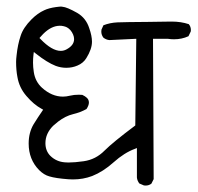

<svg xmlns="http://www.w3.org/2000/svg" viewBox="-20 -623 599 582"><path d="M420.9 -60.5Q431.6 -60.5 439 -66.4L445.8 -80.1L443.8 -505.4H488.8Q498.5 -503.9 507.3 -503.9Q531.2 -503.9 551.3 -513.2L558.1 -527.3Q558.6 -529.8 558.6 -531.7Q558.6 -542.5 552.2 -549.8Q528.3 -557.6 501 -557.6Q499 -557.6 482.9 -557.4Q466.8 -557.1 427.2 -556.6Q361.3 -556.2 336.4 -555.2Q313.5 -554.2 293.5 -546.4L287.6 -533.2Q287.1 -530.8 287.1 -527.3Q287.1 -517.1 293.5 -508.8Q301.8 -502.4 311.5 -501.5L393.1 -505.4L390.1 -242.7Q322.3 -191.9 296.9 -166.5Q270.5 -139.6 233.9 -134.3Q206.5 -130.4 187.5 -130.4Q182.1 -130.4 176.8 -130.9Q150.9 -132.8 132.8 -150.4Q117.7 -165.5 117.7 -189Q117.7 -218.3 141.1 -241.7Q147.9 -248 156.2 -254.4Q178.7 -271.5 201.2 -276.9Q223.6 -282.2 242.2 -292.5Q249.5 -303.7 249.5 -312Q249.5 -320.3 243.9 -325.9Q238.3 -331.5 229.5 -335.4Q223.6 -335.9 218.8 -335.9Q204.1 -335.9 192.4 -333Q180.7 -330.1 170.9 -330.1Q137.2 -330.1 107.4 -356.9Q86.9 -375.5 82.5 -404.3Q80.1 -419.9 80.1 -433.1Q80.1 -446.3 81.5 -457.5L82.5 -465.3L88.9 -460.4Q122.6 -433.6 148.9 -423.3Q164.6 -417.5 180.7 -417.5Q199.2 -417.5 214.8 -424.3Q232.4 -431.6 241.7 -446.8Q258.8 -474.1 258.8 -496.6Q258.8 -514.2 250.5 -537.6Q240.7 -568.4 213.9 -584Q182.6 -601.6 169.4 -602.5Q167.5 -603 166 -603Q164.6 -603 162.8 -603Q161.1 -603 157.5 -602.5Q153.8 -602.1 149.9 -601.6Q127.9 -598.6 113.8 -591.8Q94.2 -583 75.7 -564.5Q50.3 -539.1 42.5 -514.2Q33.7 -488.3 30.3 -455.6Q28.8 -443.4 28.8 -435.5Q28.8 -410.6 32.7 -390.1Q38.1 -357.4 60.1 -332Q82 -306.2 106.4 -293L110.8 -290.5Q94.7 -267.1 82 -246.6Q66.9 -221.2 66.9 -188Q66.9 -139.6 98.6 -107.4Q113.3 -92.8 129.4 -88.4Q148.4 -82.5 187.5 -79.6Q194.3 -79.1 201.2 -79.1Q231.9 -79.1 259.3 -89.4Q292.5 -102.5 324.2 -130.9Q356.9 -160.2 389.2 -171.9L395 -174.3V-85Q396 -75.2 402.3 -66.9L416 -61Q418.5 -60.5 420.9 -60.5ZM160.2 -544.9Q160.6 -544.9 162.4 -544.9Q164.1 -544.9 166.7 -544.7Q169.4 -544.4 172.4 -543.7Q175.3 -543 178 -542.2Q180.7 -541.5 183.1 -540Q195.3 -533.2 201.7 -518.1Q204.6 -511.2 204.6 -504.4Q204.6 -485.4 181.2 -473.1Q173.3 -468.8 164.1 -468.8Q137.2 -468.8 102.5 -504.9L99.6 -507.8Q106.4 -515.6 110.8 -520Q135.3 -544.4 160.2 -544.9Z"/></svg>

Font: Bakudai
Style: Light
Weight: 300
Version: Version 1.48